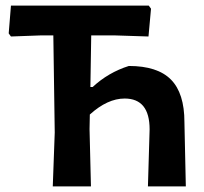

<svg xmlns="http://www.w3.org/2000/svg" viewBox="-20 -664 725 684"><path d="M168 0 175 -192 170 -538H129L19 -534L11 -545L19 -644H510L518 -633L509 -534L385 -538H305L302 -354H310Q366 -406 439 -429Q541 -429 589 -380.5Q637 -332 637 -229L642 0H507L513 -203Q513 -313 424 -313Q363 -313 300 -256L299 -204L304 0Z"/></svg>

Font: Alegreya Sans
Style: Bold
Weight: 700
Designer: Juan Pablo del Peral
Foundry: Huerta Tipografica
Version: Version 2.007